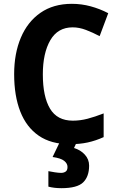

<svg xmlns="http://www.w3.org/2000/svg" viewBox="-20 -810 619 1004"><path d="M360 -667Q282 -667 243 -599.5Q204 -532 204 -421Q204 -305 241.5 -242Q279 -179 361 -179Q399 -179 437.5 -189Q476 -199 522 -217V-93Q480 -74 438.5 -65Q397 -56 346 -56Q247 -56 182.5 -100.5Q118 -145 86 -227Q54 -309 54 -422Q54 -530 89 -613Q124 -696 191.5 -743Q259 -790 356 -790Q406 -790 454 -777Q502 -764 546 -741L501 -621Q465 -640 429.5 -653.5Q394 -667 360 -667ZM446 56Q446 113 415 143.5Q384 174 301 174Q263 174 233 166V85Q248 88 267 91Q286 94 300 94Q313 94 323 87.5Q333 81 333 63Q333 45 315.5 31Q298 17 255 11L292 -66H381L367 -36Q401 -26 423.5 -1.5Q446 23 446 56Z"/></svg>

Font: Noto Sans Malayalam UI SemiCondensed
Style: Bold
Weight: 700
Width: 4
Designer: Jelle Bosma - Monotype Design Team
Foundry: Monotype Imaging Inc.
Version: Version 2.104; ttfautohint (v1.8.4.7-5d5b)